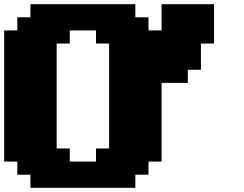

<svg xmlns="http://www.w3.org/2000/svg" viewBox="-20 -895 1165 915"><path d="M125 0H625V-62.5H687.5V-125H750V-500H875V-562.5H937.5V-687.5H1000V-875H750V-750H687.5V-812.5H625V-875H125V-812.5H62.5V-750H0V-125H62.5V-62.5H125ZM437.5 -125H312.5V-187.5H250V-687.5H312.5V-750H437.5V-687.5H500V-187.5H437.5Z"/></svg>

Font: Faithful 32x
Style: Bold
Weight: 400
Foundry: Faithful Resource Pack
Version: Version 1.0; January 27, 2023